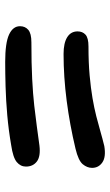

<svg xmlns="http://www.w3.org/2000/svg" viewBox="138 -701 424 740"><g transform="rotate(-90 350.0 -331.0)"><path d="M157 -141Q115 -134 94 -148.5Q73 -163 73 -188Q73 -207 87 -224Q101 -241 147 -252Q239 -274 331.5 -286Q424 -298 512 -298Q554 -298 576.5 -284Q599 -270 599 -244Q599 -225 586.5 -213.5Q574 -202 541 -202Q478 -202 429 -197.5Q380 -193 342 -186.5Q304 -180 272.5 -172Q241 -164 213.5 -156Q186 -148 157 -141ZM159 -391Q117 -386 97.5 -401Q78 -416 78 -443Q78 -464 95.5 -478.5Q113 -493 161 -500Q219 -510 276 -515Q333 -520 385.5 -521.5Q438 -523 481 -523Q555 -523 587 -508Q619 -493 619 -466Q619 -446 605 -434Q591 -422 557 -422Q475 -422 416 -419Q357 -416 313 -411Q269 -406 232.5 -401Q196 -396 159 -391Z"/></g></svg>

Font: Shantell Sans Medium
Style: Regular
Weight: 500
Designer: Stephen Nixon, Anya Danilova, Shantell Martin
Foundry: Arrow Type
Version: Version 1.011;[c5ecc13dd]